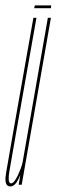

<svg xmlns="http://www.w3.org/2000/svg" viewBox="-42 -664 204 690"><path d="M25 0 31 -35Q28 -28 24.5 -20.5Q11.5 6 -5 6Q-10.5 6 -14 3.5Q-27 -5 -20 -43.5Q-11.5 -92.5 4.5 -184L78 -600H89L14.5 -179Q-0.5 -94.5 -8 -50Q-15 -10.5 -5 -5.5Q-3.5 -5 -2 -5Q8.5 -5 23 -35.5Q34.5 -60.5 39 -79.5L130 -600H141L36 0ZM81 -634.5 83 -644.5H142L141 -634.5Z"/></svg>

Font: Anybody UltraCondensed Thin
Style: Italic
Weight: 100
Width: 1
Italic angle: -10°
Designer: Tyler Finck
Foundry: Etcetera Type Company
Version: Version 1.010; ttfautohint (v1.8.3) -l 8 -r 50 -G 200 -x 14 